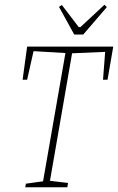

<svg xmlns="http://www.w3.org/2000/svg" viewBox="-20 -787 496 807"><path d="M432 -452H413L422 -569L283 -563L190 -27L266 -18L263 0H86L89 -15L161 -25L255 -564L121 -572L94 -452H75L94 -591H456ZM228 -758 240 -766 311 -673H318L419 -767L429 -757L330 -642H292Z"/></svg>

Font: Grenze Thin
Style: Italic
Weight: 250
Italic angle: -10°
Designer: Renata Polastri
Foundry: Omnibus-Type
Version: Version 1.002; ttfautohint (v1.8)